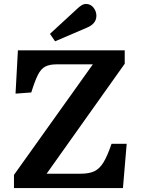

<svg xmlns="http://www.w3.org/2000/svg" viewBox="-20 -956 715 976"><path d="M51 0V-67L452 -629H269Q232 -629 210 -617.5Q188 -606 172.5 -575Q157 -544 139 -486L59 -480L71 -700H614V-632L217 -73H391Q433 -73 459.5 -85.5Q486 -98 506 -130.5Q526 -163 547 -225H624L605 0ZM260 -746 234 -784 373 -912Q398 -936 416 -936Q441 -936 455.5 -917Q470 -898 470 -876Q470 -835 421 -815Z"/></svg>

Font: Literata 12pt SemiBold
Style: Regular
Weight: 600
Designer: Latin by Veronika Burian and Jose Scaglione. Greek by Irene Vlachou. Cyrillic by Vera Evstafieva.
Foundry: TypeTogether
Version: Version 3.002